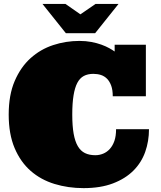

<svg xmlns="http://www.w3.org/2000/svg" viewBox="-20 -950 829 991"><path d="M390.1 -738.8Q422.9 -738.8 451.4 -733.4Q480 -728 503.4 -719.5Q526.9 -710.9 543.9 -701.4Q561 -691.9 571.8 -684.1V-719.2H732.9V-453.1H562Q562 -485.8 554 -507.8Q545.9 -529.8 532.5 -543.5Q519 -557.1 501 -563Q482.9 -568.8 461.9 -568.8Q433.1 -568.8 412.6 -557.9Q392.1 -546.9 379.2 -522.5Q366.2 -498 359.6 -457.5Q353 -417 353 -358.9Q353 -299.8 360.1 -260Q367.2 -220.2 381.6 -195.6Q396 -170.9 418.5 -159.9Q440.9 -148.9 472.2 -148.9Q493.2 -148.9 512.7 -157Q532.2 -165 547.1 -181.6Q562 -198.2 570.6 -223.1Q579.1 -248 579.1 -283.2H749Q749 -221.2 729.5 -166Q710 -110.8 668.5 -69.3Q627 -27.8 563 -3.4Q499 21 411.1 21Q332 21 261.5 -0.5Q190.9 -22 138.4 -67.9Q85.9 -113.8 55.4 -185.8Q24.9 -257.8 24.9 -358.9Q24.9 -460 55.9 -532Q86.9 -604 137.9 -649.9Q189 -695.8 254.4 -717.3Q319.8 -738.8 390.1 -738.8ZM199.2 -929.7H317.9L395 -876L473.1 -929.7H591.8L471.2 -778.8H319.8Z"/></svg>

Font: Ultra
Style: Regular
Weight: 400
Designer: Astigmatic (AOETI)
Foundry: Astigmatic (AOETI)
Version: Version 1.000